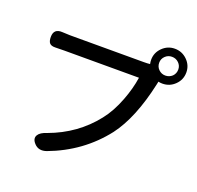

<svg xmlns="http://www.w3.org/2000/svg" viewBox="-145 -983 1193 1164"><g transform="rotate(20 452.0 -401.5)"><path d="M193 4Q167 -24 182 -49Q195 -71 237 -84Q412 -148 522 -288Q570 -348 604 -437Q634 -515 645 -589H404H164Q124 -589 107 -588Q80 -587 69 -599Q58 -611 58 -639Q58 -694 115 -690Q149 -688 164 -688H639Q665 -688 680 -690Q677 -704 677 -717Q677 -763 710.5 -796Q744 -829 790 -829Q837 -829 870.5 -796Q904 -763 904 -717Q904 -670 870.5 -637Q837 -604 790 -604Q776 -604 764 -607L760 -588Q709 -355 613 -228Q481 -58 272 20Q223 37 193 4ZM790 -656Q815 -656 834 -673Q852 -691 852 -717Q852 -742 834 -759.5Q816 -777 790 -777Q765 -777 747 -759.5Q729 -742 729 -717Q729 -691 747 -673.5Q765 -656 790 -656Z"/></g></svg>

Font: GenSenRounded TW M
Style: Regular
Weight: 500
Version: Version 1.501;PS 1;hotconv 16.6.51;makeotf.lib2.5.65220